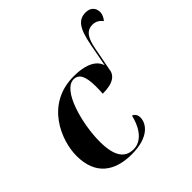

<svg xmlns="http://www.w3.org/2000/svg" viewBox="-195 -928 1108 1108"><g transform="rotate(-45 359.5 -374.0)"><path d="M268 10C404 10 453 -54 453 -106C453 -130 440 -142 426 -148C399 -36 341 -3 296 -3C226 -3 188 -53 188 -173C188 -314 245 -534 336 -534C377 -534 398 -500 398 -413C398 -389 397 -371 396 -356C487 -356 519 -388 523 -431L550 -572C563 -638 583 -680 636 -680C664 -680 683 -666 697 -648C709 -661 719 -681 719 -700C719 -734 697 -758 658 -758C600 -758 569 -721 547 -606L520 -464C507 -510 456 -546 348 -546C120 -546 35 -335 35 -209C35 -56 128 10 268 10Z"/></g></svg>

Font: Noto Serif Display
Style: Bold Italic
Weight: 700
Italic angle: -12°
Designer: Monotype Design Team
Foundry: Monotype Imaging Inc.
Version: Version 2.009